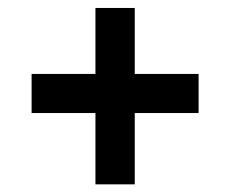

<svg xmlns="http://www.w3.org/2000/svg" viewBox="-20 -492 586 489"><path d="M323.2 -204.1V-22.5H223.1V-204.1H60.5V-303.7H223.1V-471.7H323.2V-303.7H485.8V-204.1Z"/></svg>

Font: Vazirmatn RD FD SemiBold
Style: Regular
Weight: 600
Designer: Saber Rastikerdar
Foundry: Saber Rastikerdar
Version: Version 33.003